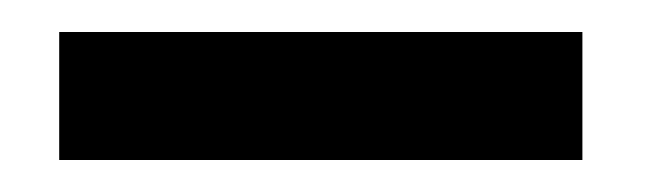

<svg xmlns="http://www.w3.org/2000/svg" viewBox="-20 -734 406 120"><path d="M344 -714H17V-634H344Z"/></svg>

Font: United Sans SemiBold
Style: Regular
Weight: 600
Designer: Pablo Impallari, Rodrigo Fuenzalida (Modified by Dan O. Williams)
Version: Version 1.000;PS 001.000;hotconv 1.0.88;makeotf.lib2.5.64775